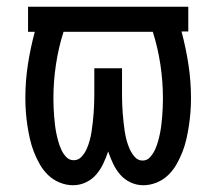

<svg xmlns="http://www.w3.org/2000/svg" viewBox="-20 -540 640 568"><path d="M196 8Q176 8 156.5 0Q137 -8 122.5 -22Q108 -36 98 -53.5Q88 -71 80.5 -90Q73 -109 68.5 -129Q64 -149 61 -169Q58 -189 56.5 -209Q55 -229 55 -250Q55 -300 62.5 -349Q70 -398 83 -446H63V-520H537V-447H517Q530 -398 537.5 -349Q545 -300 545 -250Q545 -229 543.5 -209Q542 -189 539 -169Q536 -149 531.5 -129Q527 -109 519.5 -90Q512 -71 502 -53.5Q492 -36 477.5 -22Q463 -8 443.5 0Q424 8 404 8Q384 8 366 -0.5Q348 -9 335.5 -23.5Q323 -38 314.5 -56Q306 -74 300 -92Q294 -74 285.5 -56Q277 -38 264.5 -23.5Q252 -9 234 -0.5Q216 8 196 8ZM198 -66Q212 -66 221.5 -76.5Q231 -87 236.5 -99.5Q242 -112 245.5 -125Q249 -138 251 -151.5Q253 -165 254.5 -178.5Q256 -192 257 -205.5Q258 -219 258.5 -232.5Q259 -246 259 -260V-338H341V-260Q341 -246 341.5 -232.5Q342 -219 343 -205.5Q344 -192 345.5 -178.5Q347 -165 349 -151.5Q351 -138 354.5 -125Q358 -112 363.5 -99.5Q369 -87 378.5 -76Q388 -65 402 -65Q415 -65 424 -75Q433 -85 438.5 -97Q444 -109 447.5 -121.5Q451 -134 453.5 -146.5Q456 -159 457.5 -172Q459 -185 460 -198Q461 -211 461.5 -223.5Q462 -236 462 -249Q462 -299 454.5 -349Q447 -399 432 -446H168Q153 -399 145.5 -349Q138 -299 138 -249Q138 -236 138.5 -223.5Q139 -211 140 -198Q141 -185 142.5 -172Q144 -159 146.5 -146.5Q149 -134 152.5 -121.5Q156 -109 161.5 -97Q167 -85 176 -75.5Q185 -66 198 -66Z"/></svg>

Font: Iosevka Fixed Extended
Style: Regular
Weight: 400
Width: 7
Monospace: yes
Designer: Belleve Invis
Foundry: Belleve Invis
Version: Version 24.1.1; ttfautohint (v1.8.4)